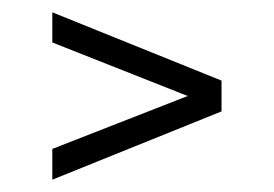

<svg xmlns="http://www.w3.org/2000/svg" viewBox="-20 -388 445 312"><path d="M65 -96V-146L285 -232L65 -319V-368L340 -257V-207Z"/></svg>

Font: Katibeh
Style: Regular
Weight: 400
Designer: Arabic design by Kourosh Beigpour, Latin design by Eduardo Tunni, engineering by Lasse Fister
Version: Version 1.000